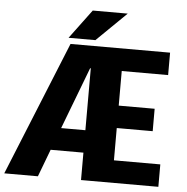

<svg xmlns="http://www.w3.org/2000/svg" viewBox="-66 -940 974 998"><g transform="rotate(5 421.5 -441.5)"><path d="M264.5 -731 377.5 -883H560L404.5 -731ZM393.5 0V-143H222.5L168.5 0H-7L277.5 -700H797V-583H555V-402.5H742.5V-285.5H555V-117H797V0ZM267 -260H393.5V-583H390Z"/></g></svg>

Font: League Mono Wide
Style: Bold
Weight: 700
Width: 8
Designer: Tyler Finck
Foundry: The League of Moveable Type / Tyler Finck
Version: Version 2.210